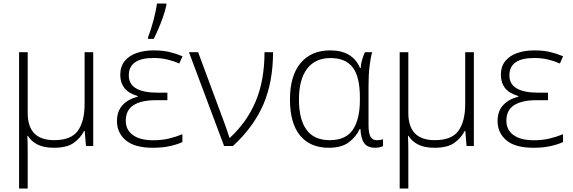

<svg xmlns="http://www.w3.org/2000/svg" viewBox="-20 -826 3242 1086"><path d="M507.3 -530.8V0H466.3L459 -85.9H456.1Q434.6 -44.4 396.2 -17.3Q357.9 9.8 284.2 9.8Q228 9.8 192.1 -8.5Q156.2 -26.9 137.7 -57.6H134.8Q135.7 -38.6 136.2 -12.7Q136.7 13.2 136.7 43V240.2H87.9V-530.8H136.7V-187Q136.7 -33.2 286.1 -33.2Q382.3 -33.2 420.4 -86.4Q458.5 -139.6 458.5 -238.3V-530.8Z M926.8 -301.8V-259.3H861.8Q779.3 -259.3 735.4 -231.2Q691.4 -203.1 691.4 -143.1Q691.4 -91.3 731.7 -62Q772 -32.7 847.2 -32.7Q896 -32.7 936 -42.5Q976.1 -52.2 1011.7 -66.9V-22.5Q983.9 -9.3 941.9 0.2Q899.9 9.8 845.2 9.8Q741.2 9.8 691.4 -32.5Q641.6 -74.7 641.6 -141.1Q641.6 -196.8 672.9 -231Q704.1 -265.1 759.3 -279.3V-282.7Q707 -297.9 683.6 -328.1Q660.2 -358.4 660.2 -401.9Q660.2 -450.2 685.5 -481Q710.9 -511.7 753.7 -526.4Q796.4 -541 848.1 -541Q899.9 -541 937.3 -532.2Q974.6 -523.4 1012.2 -507.8L994.1 -466.8Q963.4 -480.5 927 -489.3Q890.6 -498 848.6 -498Q708.5 -498 708.5 -399.4Q708.5 -301.8 872.1 -301.8ZM817.4 -606V-615.2Q832.5 -653.3 847.2 -707.3Q861.8 -761.2 867.7 -806.2H920.9V-796.4Q915.5 -769 903.8 -734.9Q892.1 -700.7 877.4 -666.5Q862.8 -632.3 849.6 -606Z M1048.8 -530.8H1100.6L1248 -133.8Q1254.9 -115.2 1263.7 -89.6Q1272.5 -64 1277.8 -46.4H1280.3Q1377.9 -136.7 1427 -254.6Q1476.1 -372.6 1476.1 -530.8H1524.4Q1524.4 -363.3 1470 -236.1Q1415.5 -108.9 1297.4 0H1247.6Z M1839.8 9.8Q1733.9 9.8 1677 -59.8Q1620.1 -129.4 1620.1 -263.7Q1620.1 -397.5 1680.2 -469.2Q1740.2 -541 1847.7 -541Q1974.6 -541 2016.6 -440.9H2020Q2021 -464.4 2028.1 -487.8Q2035.2 -511.2 2043.9 -530.8H2085Q2075.7 -497.6 2070.1 -450Q2064.5 -402.3 2064.5 -339.8V-118.7Q2064.5 -69.8 2076.7 -51.3Q2088.9 -32.7 2111.8 -32.7Q2130.4 -32.7 2146.5 -38.1V0.5Q2139.2 4.4 2126.7 7.1Q2114.3 9.8 2101.6 9.8Q2060.5 9.8 2041.3 -14.4Q2022 -38.6 2018.6 -96.2H2014.6Q1994.6 -52.7 1953.4 -21.5Q1912.1 9.8 1839.8 9.8ZM1845.2 -33.2Q1936 -33.2 1975.8 -92.3Q2015.6 -151.4 2015.6 -259.3V-275.4Q2015.6 -391.6 1975.1 -444.6Q1934.6 -497.6 1849.6 -497.6Q1762.7 -497.6 1716.8 -436.8Q1670.9 -376 1670.9 -263.2Q1670.9 -150.4 1713.9 -91.8Q1756.8 -33.2 1845.2 -33.2Z M2660.2 -530.8V0H2619.1L2611.8 -85.9H2608.9Q2587.4 -44.4 2549.1 -17.3Q2510.7 9.8 2437 9.8Q2380.9 9.8 2345 -8.5Q2309.1 -26.9 2290.5 -57.6H2287.6Q2288.6 -38.6 2289.1 -12.7Q2289.6 13.2 2289.6 43V240.2H2240.7V-530.8H2289.6V-187Q2289.6 -33.2 2439 -33.2Q2535.2 -33.2 2573.2 -86.4Q2611.3 -139.6 2611.3 -238.3V-530.8Z M3079.6 -301.8V-259.3H3014.6Q2932.1 -259.3 2888.2 -231.2Q2844.2 -203.1 2844.2 -143.1Q2844.2 -91.3 2884.5 -62Q2924.8 -32.7 3000 -32.7Q3048.8 -32.7 3088.9 -42.5Q3128.9 -52.2 3164.6 -66.9V-22.5Q3136.7 -9.3 3094.7 0.2Q3052.7 9.8 2998 9.8Q2894 9.8 2844.2 -32.5Q2794.4 -74.7 2794.4 -141.1Q2794.4 -196.8 2825.7 -231Q2856.9 -265.1 2912.1 -279.3V-282.7Q2859.9 -297.9 2836.4 -328.1Q2813 -358.4 2813 -401.9Q2813 -450.2 2838.4 -481Q2863.8 -511.7 2906.5 -526.4Q2949.2 -541 3001 -541Q3052.7 -541 3090.1 -532.2Q3127.4 -523.4 3165 -507.8L3147 -466.8Q3116.2 -480.5 3079.8 -489.3Q3043.5 -498 3001.5 -498Q2861.3 -498 2861.3 -399.4Q2861.3 -301.8 3024.9 -301.8Z"/></svg>

Font: Open Sans Light
Style: Regular
Weight: 300
Designer: Monotype Design Team
Foundry: Monotype Imaging Inc.
Version: Version 3.000; ttfautohint (v1.8.4)